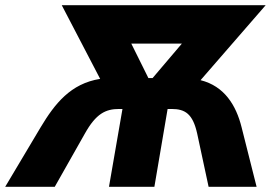

<svg xmlns="http://www.w3.org/2000/svg" viewBox="-61 -720 1060 740"><path d="M177 -700 325 -416C211 -398 150 -320 96 -230L-41 0H150L266 -205C309 -282 346 -300 398 -300H411L359 0H534L585 -300H600C652 -300 682 -282 699 -205L743 0H928L870 -230C849 -314 804 -388 712 -411L963 -700ZM445 -552H640L527 -419H511Z"/></svg>

Font: Fixel Display ExtraBold
Style: Italic
Weight: 800
Italic angle: -10°
Designer: AlfaBravo + MacPaw
Foundry: Kyrylo Tkachov, Marchela Mozhyna, Serhii Makarenko, Maria Weinstein, Zakhar Kryvoshyya
Version: Version 1.210;Glyphs 3.2 (3217)